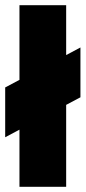

<svg xmlns="http://www.w3.org/2000/svg" viewBox="-20 -720 330 740"><path d="M0 -191 290 -345V-537L0 -383ZM55 0H235V-700H55Z"/></svg>

Font: Unageo
Style: Black
Weight: 900
Designer: Richard Sepsi
Foundry: Richard Sepsi
Version: Version 2.000